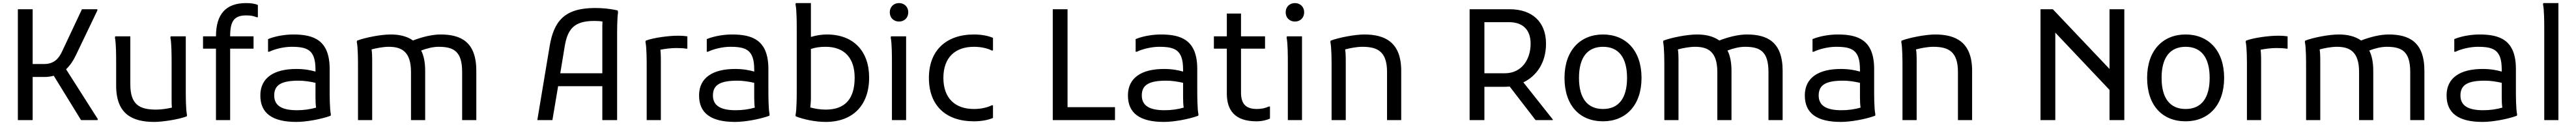

<svg xmlns="http://www.w3.org/2000/svg" viewBox="-20 -780 16724 812"><path d="M409 -330C435 -355 456 -386 472 -420L612 -712V-720H512L384 -448C362 -400 332 -364 264 -364H192V-720H96V0H192V-280H268C290 -280 311 -283 329 -288L506 0H614V-8Z M1186 -196V-544H1088L1086 -536C1094 -500 1094 -412 1094 -372V-140C1094 -119 1094 -98 1096 -81C1065 -74 1027 -68 993 -68C886 -68 826 -100 826 -232V-544H728L726 -536C734 -500 734 -412 734 -372V-224C734 -36 842 12 982 12C1034 12 1140 -4 1192 -24L1194 -32C1186 -68 1186 -156 1186 -196Z M1578 -760C1445 -760 1382 -687 1382 -544H1298V-464H1382V0H1474V-464H1626V-544H1474C1474 -639 1497 -680 1578 -680C1610 -680 1626 -676 1646 -668H1654V-748C1634 -756 1610 -760 1578 -760Z M2120 -200V-332C2120 -520 2016 -556 1884 -556C1832 -556 1768 -546 1720 -526V-444H1728C1760 -460 1820 -476 1872 -476C1976 -476 2028 -456 2028 -328V-315C1997 -324 1957 -332 1904 -332C1760 -332 1670 -276 1670 -160C1670 -44 1748 12 1904 12C1964 12 2060 -4 2126 -28L2128 -36C2120 -72 2120 -160 2120 -200ZM1760 -160C1760 -232 1812 -256 1920 -256C1953 -256 1994 -250 2028 -242V-148C2028 -123 2029 -100 2032 -81C1994 -70 1952 -64 1908 -64C1812 -64 1760 -92 1760 -160Z M2840 -556C2787 -556 2723 -541 2661 -517C2620 -546 2569 -556 2516 -556C2452 -556 2350 -536 2298 -516L2296 -508C2304 -472 2304 -384 2304 -344V0H2396V-396C2396 -418 2395 -440 2392 -459C2426 -468 2468 -476 2504 -476C2588 -476 2648 -444 2648 -312V0H2740V-320C2740 -375 2731 -419 2714 -452C2755 -467 2792 -476 2828 -476C2928 -476 2980 -444 2980 -312V0H3072V-320C3072 -508 2972 -556 2840 -556Z M3990 -712C3938 -724 3890 -728 3842 -728C3642 -728 3575 -640 3548 -480L3468 0H3566L3603 -220H3890V0H3986V-540C3986 -580 3986 -660 3992 -700ZM3617 -304 3646 -480C3665 -591 3706 -644 3838 -644C3858 -644 3876 -643 3891 -640C3890 -625 3890 -609 3890 -592V-304Z M4378 -548C4326 -548 4224 -536 4172 -516L4170 -508C4178 -472 4178 -384 4178 -344V0H4270V-396C4270 -418 4269 -439 4267 -457C4298 -463 4336 -468 4370 -468C4390 -468 4417 -467 4434 -464H4442V-544C4428 -546 4410 -548 4378 -548Z M4968 -200V-332C4968 -520 4864 -556 4732 -556C4680 -556 4616 -546 4568 -526V-444H4576C4608 -460 4668 -476 4720 -476C4824 -476 4876 -456 4876 -328V-315C4845 -324 4805 -332 4752 -332C4608 -332 4518 -276 4518 -160C4518 -44 4596 12 4752 12C4812 12 4908 -4 4974 -28L4976 -36C4968 -72 4968 -160 4968 -200ZM4608 -160C4608 -232 4660 -256 4768 -256C4801 -256 4842 -250 4876 -242V-148C4876 -123 4877 -100 4880 -81C4842 -70 4800 -64 4756 -64C4660 -64 4608 -92 4608 -160Z M5348 -556C5317 -556 5280 -551 5244 -540V-760H5146L5144 -752C5152 -716 5152 -628 5152 -588V-196C5152 -156 5152 -68 5144 -32L5146 -24C5198 -4 5272 12 5340 12C5516 12 5622 -96 5622 -276C5622 -448 5520 -556 5348 -556ZM5340 -68C5304 -68 5269 -74 5240 -82C5242 -99 5244 -121 5244 -148V-462C5276 -472 5300 -476 5340 -476C5464 -476 5528 -400 5528 -276C5528 -140 5468 -68 5340 -68Z M5816 -640C5850 -640 5876 -664 5876 -700C5876 -736 5850 -760 5816 -760C5782 -760 5756 -736 5756 -700C5756 -664 5782 -640 5816 -640ZM5770 -372V0H5862V-544H5764L5762 -536C5770 -500 5770 -412 5770 -372Z M6010 -274C6010 -96 6118 8 6302 8C6350 8 6394 0 6426 -14V-96H6418C6390 -82 6350 -72 6302 -72C6182 -72 6104 -140 6104 -274C6104 -408 6182 -476 6302 -476C6350 -476 6390 -466 6418 -452H6426V-534C6394 -548 6350 -556 6302 -556C6122 -556 6010 -452 6010 -274Z M6814 -720V0H7218V-84H6910V-720Z M7752 -200V-332C7752 -520 7648 -556 7516 -556C7464 -556 7400 -546 7352 -526V-444H7360C7392 -460 7452 -476 7504 -476C7608 -476 7660 -456 7660 -328V-315C7629 -324 7589 -332 7536 -332C7392 -332 7302 -276 7302 -160C7302 -44 7380 12 7536 12C7596 12 7692 -4 7758 -28L7760 -36C7752 -72 7752 -160 7752 -200ZM7392 -160C7392 -232 7444 -256 7552 -256C7585 -256 7626 -250 7660 -242V-148C7660 -123 7661 -100 7664 -81C7626 -70 7584 -64 7540 -64C7444 -64 7392 -92 7392 -160Z M8216 -88C8196 -78 8168 -72 8140 -72C8068 -72 8036 -104 8036 -180V-464H8192V-544H8036V-692H7944V-544H7860V-464H7944V-172C7944 -64 7996 8 8136 8C8172 8 8204 0 8224 -10V-88Z M8386 -640C8420 -640 8446 -664 8446 -700C8446 -736 8420 -760 8386 -760C8352 -760 8326 -736 8326 -700C8326 -664 8352 -640 8386 -640ZM8340 -372V0H8432V-544H8334L8332 -536C8340 -500 8340 -412 8340 -372Z M8836 -556C8776 -556 8670 -536 8618 -516L8616 -508C8624 -472 8624 -384 8624 -344V0H8716V-396C8716 -418 8715 -440 8712 -459C8746 -468 8788 -476 8824 -476C8924 -476 8984 -444 8984 -312V0H9076V-320C9076 -508 8968 -556 8836 -556Z M9869 -245C9954 -286 10016 -372 10016 -496C10016 -640 9924 -720 9780 -720H9520V0H9616V-216H9744C9756 -216 9768 -217 9780 -218L9948 0H10060V-4ZM9616 -304V-636H9776C9860 -636 9916 -592 9916 -496C9916 -396 9860 -304 9748 -304Z M10136 -274C10136 -96 10234 8 10386 8C10534 8 10636 -96 10636 -274C10636 -452 10534 -556 10386 -556C10238 -556 10136 -452 10136 -274ZM10230 -274C10230 -408 10286 -476 10386 -476C10486 -476 10542 -408 10542 -274C10542 -140 10486 -72 10386 -72C10286 -72 10230 -140 10230 -274Z M11320 -556C11267 -556 11203 -541 11141 -517C11100 -546 11049 -556 10996 -556C10932 -556 10830 -536 10778 -516L10776 -508C10784 -472 10784 -384 10784 -344V0H10876V-396C10876 -418 10875 -440 10872 -459C10906 -468 10948 -476 10984 -476C11068 -476 11128 -444 11128 -312V0H11220V-320C11220 -375 11211 -419 11194 -452C11235 -467 11272 -476 11308 -476C11408 -476 11460 -444 11460 -312V0H11552V-320C11552 -508 11452 -556 11320 -556Z M12146 -200V-332C12146 -520 12042 -556 11910 -556C11858 -556 11794 -546 11746 -526V-444H11754C11786 -460 11846 -476 11898 -476C12002 -476 12054 -456 12054 -328V-315C12023 -324 11983 -332 11930 -332C11786 -332 11696 -276 11696 -160C11696 -44 11774 12 11930 12C11990 12 12086 -4 12152 -28L12154 -36C12146 -72 12146 -160 12146 -200ZM11786 -160C11786 -232 11838 -256 11946 -256C11979 -256 12020 -250 12054 -242V-148C12054 -123 12055 -100 12058 -81C12020 -70 11978 -64 11934 -64C11838 -64 11786 -92 11786 -160Z M12542 -556C12482 -556 12376 -536 12324 -516L12322 -508C12330 -472 12330 -384 12330 -344V0H12422V-396C12422 -418 12421 -440 12418 -459C12452 -468 12494 -476 12530 -476C12630 -476 12690 -444 12690 -312V0H12782V-320C12782 -508 12674 -556 12542 -556Z M13674 -720V-332L13306 -720H13226V0H13322V-568L13674 -196V0H13770V-720Z M13918 -274C13918 -96 14016 8 14168 8C14316 8 14418 -96 14418 -274C14418 -452 14316 -556 14168 -556C14020 -556 13918 -452 13918 -274ZM14012 -274C14012 -408 14068 -476 14168 -476C14268 -476 14324 -408 14324 -274C14324 -140 14268 -72 14168 -72C14068 -72 14012 -140 14012 -274Z M14766 -548C14714 -548 14612 -536 14560 -516L14558 -508C14566 -472 14566 -384 14566 -344V0H14658V-396C14658 -418 14657 -439 14655 -457C14686 -463 14724 -468 14758 -468C14778 -468 14805 -467 14822 -464H14830V-544C14816 -546 14798 -548 14766 -548Z M15486 -556C15433 -556 15369 -541 15307 -517C15266 -546 15215 -556 15162 -556C15098 -556 14996 -536 14944 -516L14942 -508C14950 -472 14950 -384 14950 -344V0H15042V-396C15042 -418 15041 -440 15038 -459C15072 -468 15114 -476 15150 -476C15234 -476 15294 -444 15294 -312V0H15386V-320C15386 -375 15377 -419 15360 -452C15401 -467 15438 -476 15474 -476C15574 -476 15626 -444 15626 -312V0H15718V-320C15718 -508 15618 -556 15486 -556Z M16312 -200V-332C16312 -520 16208 -556 16076 -556C16024 -556 15960 -546 15912 -526V-444H15920C15952 -460 16012 -476 16064 -476C16168 -476 16220 -456 16220 -328V-315C16189 -324 16149 -332 16096 -332C15952 -332 15862 -276 15862 -160C15862 -44 15940 12 16096 12C16156 12 16252 -4 16318 -28L16320 -36C16312 -72 16312 -160 16312 -200ZM15952 -160C15952 -232 16004 -256 16112 -256C16145 -256 16186 -250 16220 -242V-148C16220 -123 16221 -100 16224 -81C16186 -70 16144 -64 16100 -64C16004 -64 15952 -92 15952 -160Z M16496 -588V0H16588V-760H16490L16488 -752C16496 -716 16496 -628 16496 -588Z"/></svg>

Font: Kufam Arabic Latin Roman Normal
Style: Regular
Weight: 400
Designer: Wael Morcos & Artur Schmal
Version: Version 1.200;PS 001.200;hotconv 1.0.88;makeotf.lib2.5.64775